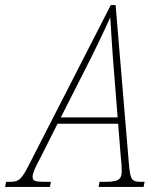

<svg xmlns="http://www.w3.org/2000/svg" viewBox="-75 -734 649 754"><path d="M-55 0H121L125 -20H98C62 -20 53 -24 53 -40C53 -54 65 -80 85 -117L151 -248H389L399 -122C402 -96 403 -79 403 -64C403 -36 398 -20 343 -20H316L312 0H489L493 -20H476C442 -20 436 -30 431 -93L379 -714H360L42 -93C11 -31 0 -20 -34 -20H-51ZM285 -512C306 -555 328 -599 358 -666C362 -598 365 -556 368 -512L387 -273H164Z"/></svg>

Font: Noto Serif Condensed Thin
Style: Italic
Weight: 100
Width: 3
Italic angle: -12°
Designer: Monotype Design Team
Foundry: Monotype Imaging Inc.
Version: Version 2.013